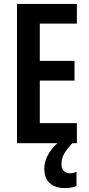

<svg xmlns="http://www.w3.org/2000/svg" viewBox="-20 -734 458 984"><path d="M295 108C295 73 308 45 351 0H374V-103H184V-321H362V-422H184V-613H374V-714H67V0H274C229 41 207 87 207 130C207 194 243 230 315 230C340 230 360 225 372 219V146C364 150 355 154 338 154C311 154 295 136 295 108Z"/></svg>

Font: Noto Sans Armenian ExtraCondensed SemiBold
Style: Regular
Weight: 600
Width: 2
Designer: Monotype Design Team
Foundry: Monotype Imaging Inc.
Version: Version 2.008